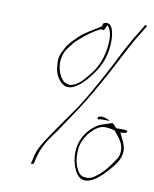

<svg xmlns="http://www.w3.org/2000/svg" viewBox="-80 -743 658 821"><g transform="rotate(10 249.0 -332.5)"><path d="M153 -507C141 -483 141 -465 144 -445H145L144 -443C146 -412 160 -386 181 -371C213 -349 250 -378 278 -408C306 -441 335 -478 347 -532C359 -586 354 -650 330 -660C319 -666 307 -659 305 -656L303 -645C270 -623 236 -606 208 -580L207 -578C182 -555 169 -541 153 -507ZM178 -531 192 -549C197 -556 203 -562 214 -571C239 -594 270 -617 300 -631H304C315 -629 313 -628 316 -634L326 -654L335 -639C348 -616 346 -572 337 -532C325 -479 300 -445 274 -416C261 -401 240 -378 212 -374H211C203 -374 195 -377 189 -380H188C157 -400 133 -477 178 -531ZM106 -18C105 -14 107 -13 110 -13C115 -13 118 -16 118 -18L123 -40C135 -93 164 -133 193 -171C218 -208 241 -244 268 -283C302 -335 338 -399 371 -460C402 -517 436 -589 469 -640L490 -675C494 -683 483 -683 483 -681L462 -645C447 -622 432 -595 414 -562C368 -470 315 -369 262 -287C223 -230 191 -187 152 -128C132 -97 120 -78 112 -42ZM284 -98C283 -67 289 -42 299 -21C309 3 330 27 367 13C389 5 412 -15 432 -37C460 -68 488 -98 486 -140C485 -159 475 -178 467 -194L459 -211L480 -213C485 -214 487 -217 487 -221C488 -224 479 -226 466 -226H438C432 -234 428 -238 419 -245L370 -229C355 -223 342 -212 329 -200C307 -179 285 -141 284 -98ZM293 -100C294 -141 316 -174 335 -193C349 -207 367 -222 391 -222C405 -222 422 -219 434 -215L445 -201C460 -183 482 -156 473 -117V-116L466 -98L465 -97H464C447 -70 422 -35 393 -14C381 -4 366 7 343 4C324 4 313 -12 306 -27C296 -46 292 -72 293 -100ZM354 -261C351 -257 352 -250 356 -250L366 -252H406C394 -258 380 -265 367 -264C364 -263 357 -261 354 -261ZM490 -676V-675ZM477 -174Z"/></g></svg>

Font: Stray Cat
Style: HlCnObl
Weight: 100
Version: Version 1.0